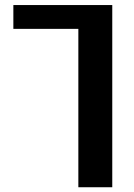

<svg xmlns="http://www.w3.org/2000/svg" viewBox="-20 -540 545 779"><path d="M34.2 -422.9V-519.5H435.5V219.7H297.9V-422.9Z"/></svg>

Font: GenEi M Gothic v2 Bold
Style: Regular
Weight: 700
Version: Version 2.0